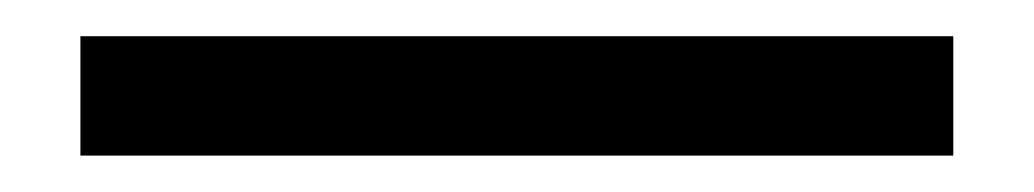

<svg xmlns="http://www.w3.org/2000/svg" viewBox="-20 -20 571 106"><path d="M506.3 0V65.9H24.4V0Z"/></svg>

Font: Proza Libre
Style: Regular
Weight: 400
Designer: Jasper de Waard
Foundry: Jasper de Waard
Version: Version 1.001; ttfautohint (v1.4.1.8-43bc)